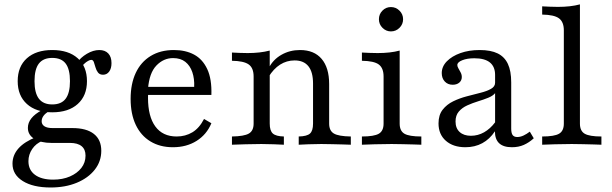

<svg xmlns="http://www.w3.org/2000/svg" viewBox="-20 -652 2755 865"><path d="M208.1 192.7Q129 192.7 82.7 163.7Q36.3 134.7 36.3 85.5Q36.3 46.8 63.3 16.5Q90.3 -13.7 143.5 -34.7L170.2 -16.9Q141.9 -5.6 125 19.4Q108.1 44.4 108.1 74.2Q108.1 113.7 137.5 135.5Q166.9 157.3 219.4 157.3Q262.1 157.3 294.8 143.1Q327.4 129 346.4 104.8Q365.3 80.6 365.3 49.2Q365.3 21 347.6 6.5Q329.8 -8.1 295.2 -8.1H212.1Q163.7 -8.1 134.7 -26.2Q105.6 -44.4 105.6 -75.8Q105.6 -99.2 121.4 -119Q137.1 -138.7 168.5 -155.6L200.8 -150.8Q183.9 -141.1 175.8 -129.8Q167.7 -118.5 167.7 -105.6Q167.7 -91.1 180.2 -83.1Q192.7 -75 216.9 -75H306.5Q369.4 -75 402.8 -48.8Q436.3 -22.6 436.3 27.4Q436.3 75 406.9 112.5Q377.4 150 325.8 171.4Q274.2 192.7 208.1 192.7ZM215.3 -146Q142.7 -146 101.2 -183.5Q59.7 -221 59.7 -286.3Q59.7 -352.4 101.2 -389.5Q142.7 -426.6 215.3 -426.6Q288.7 -426.6 330.2 -389.5Q371.8 -352.4 371.8 -286.3Q371.8 -221 330.2 -183.5Q288.7 -146 215.3 -146ZM215.3 -181.5Q256.5 -181.5 275.8 -207.3Q295.2 -233.1 295.2 -286.3Q295.2 -340.3 275.8 -365.7Q256.5 -391.1 215.3 -391.1Q175 -391.1 155.2 -365.7Q135.5 -340.3 135.5 -286.3Q135.5 -233.1 155.2 -207.3Q175 -181.5 215.3 -181.5ZM444.4 -315.3Q429 -315.3 421.4 -325.4Q413.7 -335.5 410.1 -348.8Q406.5 -362.1 402.8 -372.2Q399.2 -382.3 391.1 -382.3Q385.5 -382.3 376.6 -377.4Q367.7 -372.6 358.5 -363.7Q349.2 -354.8 341.1 -343.5L325.8 -367.7Q342.7 -392.7 371.4 -409.7Q400 -426.6 427.4 -426.6Q453.2 -426.6 467.7 -411.3Q482.3 -396 482.3 -367.7Q482.3 -343.5 471.8 -329.4Q461.3 -315.3 444.4 -315.3Z M758.9 11.3Q700.8 11.3 657.7 -14.9Q614.5 -41.1 591.5 -89.9Q568.5 -138.7 568.5 -206.5Q568.5 -274.2 591.5 -323.4Q614.5 -372.6 658.5 -399.6Q702.4 -426.6 763.7 -426.6Q816.1 -426.6 854.4 -406Q892.7 -385.5 913.7 -340.7Q934.7 -296 932.3 -224.2H615.3L614.5 -260.5H854.8Q856.5 -297.6 846.4 -327Q836.3 -356.5 814.9 -373.4Q793.5 -390.3 759.7 -390.3Q716.9 -390.3 684.7 -356.9Q652.4 -323.4 646.8 -251.6L648.4 -249.2Q647.6 -241.1 647.2 -231.5Q646.8 -221.8 646.8 -211.3Q646.8 -127.4 679.8 -82.3Q712.9 -37.1 775.8 -37.1Q815.3 -37.1 846.8 -56Q878.2 -75 899.2 -116.1L932.3 -96.8Q911.3 -46 865.7 -17.3Q820.2 11.3 758.9 11.3Z M1325.8 0V-37.1Q1362.9 -37.9 1376.6 -50.4Q1390.3 -62.9 1390.3 -95.2V-275.8Q1390.3 -327.4 1369.4 -353.6Q1348.4 -379.8 1307.3 -379.8Q1271.8 -379.8 1241.9 -360.9Q1212.1 -341.9 1189.5 -304.8L1191.1 -346Q1210.5 -383.9 1248 -405.2Q1285.5 -426.6 1331.5 -426.6Q1395.2 -426.6 1429 -386.7Q1462.9 -346.8 1462.9 -273.4V-95.2Q1462.9 -62.9 1484.3 -50.4Q1505.6 -37.9 1560.5 -37.1V0Q1547.6 -0.8 1525.4 -1.2Q1503.2 -1.6 1477.4 -2.4Q1451.6 -3.2 1427.4 -3.2Q1397.6 -3.2 1369 -2Q1340.3 -0.8 1325.8 0ZM1025 0V-37.1Q1079.8 -37.9 1101.2 -50.4Q1122.6 -62.9 1122.6 -95.2V-307.3Q1122.6 -346 1100.4 -361.7Q1078.2 -377.4 1025 -378.2V-415.3Q1041.9 -414.5 1059.7 -413.7Q1077.4 -412.9 1096 -412.9Q1123.4 -412.9 1148.4 -415.7Q1173.4 -418.5 1195.2 -424.2V-95.2Q1195.2 -62.9 1209.3 -50.4Q1223.4 -37.9 1258.9 -37.1V0Q1241.1 -0.8 1214.1 -2Q1187.1 -3.2 1157.3 -3.2Q1122.6 -3.2 1085.9 -2Q1049.2 -0.8 1025 0Z M1610.5 0V-37.1Q1665.3 -37.1 1686.7 -49.6Q1708.1 -62.1 1708.1 -95.2V-307.3Q1708.1 -345.2 1686.7 -361.3Q1665.3 -377.4 1610.5 -378.2V-415.3Q1627.4 -414.5 1645.2 -413.7Q1662.9 -412.9 1681.5 -412.9Q1709.7 -412.9 1734.7 -415.7Q1759.7 -418.5 1780.6 -424.2V-95.2Q1780.6 -62.1 1802 -49.6Q1823.4 -37.1 1878.2 -37.1V0Q1865.3 -0.8 1843.1 -1.2Q1821 -1.6 1795.2 -2.4Q1769.4 -3.2 1744.4 -3.2Q1706.5 -3.2 1668.1 -2Q1629.8 -0.8 1610.5 0ZM1741.1 -510.5Q1719.4 -510.5 1703.2 -526.6Q1687.1 -542.7 1687.1 -565.3Q1687.1 -587.9 1702.8 -604Q1718.5 -620.2 1741.1 -620.2Q1763.7 -620.2 1779.8 -604Q1796 -587.9 1796 -565.3Q1796 -542.7 1779.8 -526.6Q1763.7 -510.5 1741.1 -510.5Z M2076.6 11.3Q2021.8 11.3 1988.7 -17.7Q1955.6 -46.8 1955.6 -96Q1955.6 -133.9 1974.2 -157.7Q1992.7 -181.5 2021.8 -195.6Q2050.8 -209.7 2083.1 -218.1Q2115.3 -226.6 2144.4 -233.9Q2173.4 -241.1 2191.9 -251.6Q2210.5 -262.1 2210.5 -279V-314.5Q2210.5 -351.6 2187.1 -370.6Q2163.7 -389.5 2116.9 -389.5Q2084.7 -389.5 2062.5 -380.6Q2040.3 -371.8 2040.3 -358.9Q2040.3 -352.4 2045.2 -344Q2050 -335.5 2055.2 -325.8Q2060.5 -316.1 2060.5 -304.8Q2060.5 -289.5 2049.2 -279.8Q2037.9 -270.2 2019.4 -270.2Q1997.6 -270.2 1983.9 -284.7Q1970.2 -299.2 1970.2 -322.6Q1970.2 -352.4 1993.1 -375.8Q2016.1 -399.2 2054.4 -412.9Q2092.7 -426.6 2141.1 -426.6Q2191.1 -426.6 2222.2 -411.3Q2253.2 -396 2268.1 -364.1Q2283.1 -332.3 2283.1 -280.6V-72.6Q2283.1 -52.4 2289.5 -43.5Q2296 -34.7 2310.5 -34.7Q2324.2 -34.7 2338.7 -41.5Q2353.2 -48.4 2366.9 -58.9L2384.7 -29Q2363.7 -9.7 2339.9 0.8Q2316.1 11.3 2286.3 11.3Q2209.7 11.3 2209.7 -60.5Q2186.3 -25 2152.8 -6.9Q2119.4 11.3 2076.6 11.3ZM2101.6 -40.3Q2133.1 -40.3 2160.9 -56Q2188.7 -71.8 2210.5 -100.8V-232.3Q2200.8 -220.2 2179.8 -211.7Q2158.9 -203.2 2133.9 -195.6Q2108.9 -187.9 2085.5 -177.4Q2062.1 -166.9 2047.2 -149.6Q2032.3 -132.3 2032.3 -104.8Q2032.3 -74.2 2050.8 -57.3Q2069.4 -40.3 2101.6 -40.3Z M2422.6 0V-37.1Q2477.4 -37.1 2498.8 -49.6Q2520.2 -62.1 2520.2 -95.2V-515.3Q2520.2 -553.2 2498.4 -569.4Q2476.6 -585.5 2422.6 -586.3V-623.4Q2439.5 -622.6 2457.7 -621.8Q2475.8 -621 2493.5 -621Q2521.8 -621 2546.8 -623.8Q2571.8 -626.6 2592.7 -632.3V-95.2Q2592.7 -62.1 2614.1 -49.6Q2635.5 -37.1 2689.5 -37.1V0Q2677.4 -0.8 2655.2 -1.2Q2633.1 -1.6 2607.3 -2.4Q2581.5 -3.2 2555.6 -3.2Q2517.7 -3.2 2479.8 -2Q2441.9 -0.8 2422.6 0Z"/></svg>

Font: Playfair 9pt Light
Style: Regular
Weight: 300
Designer: Claus Eggers Sørensen
Foundry: Claus Eggers Sørensen
Version: Version 2.001;gftools[0.9.30]